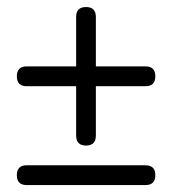

<svg xmlns="http://www.w3.org/2000/svg" viewBox="-20 -534 496 554"><path d="M428.2 -313.7Q428.2 -285.2 399.7 -285.2H256.6V-143.1Q256.6 -114 228.3 -114Q199.7 -114 199.7 -143.1V-285.2H57.1Q28.6 -285.2 28.6 -313.7Q28.6 -342.5 57.1 -342.5H199.7V-485.1Q199.7 -513.7 228.3 -513.7Q256.6 -513.7 256.6 -485.1V-342.5H399.7Q428.2 -342.5 428.2 -313.7ZM428.2 -28.6Q428.2 0 399.7 0H57.1Q28.6 0 28.6 -28.6Q28.6 -57.1 57.1 -57.1H399.7Q428.2 -57.1 428.2 -28.6Z"/></svg>

Font: EnergyBar
Style: Regular
Weight: 400
Italic angle: -10°
Version: 1.0 2000-03-28